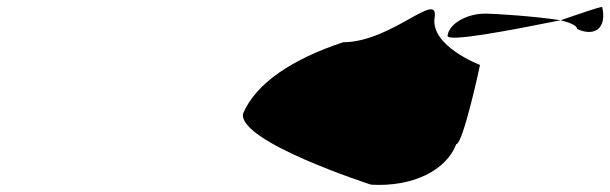

<svg xmlns="http://www.w3.org/2000/svg" viewBox="-20 -456 1748 550"><path d="M676 -130C664 -49 1043 73 1043 73C1163 80 1258 32 1287 -43C1306 -43 1354 -263 1355 -270C1355 -270 1212 -324 1225 -406C1237 -486 1101 -335 963 -335C818 -287 713 -218 676 -130ZM1262 -354C1259 -334 1436 -368 1586 -398C1508 -410 1394 -417 1370 -417C1318 -417 1267 -389 1262 -354ZM1586 -398C1614 -391 1634 -382 1633 -373C1685 -349 1719 -377 1705 -436C1696 -436 1644 -418 1586 -398Z"/></svg>

Font: Ampere
Style: UltExtIta
Weight: 400
Version: Version 1